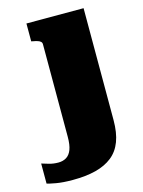

<svg xmlns="http://www.w3.org/2000/svg" viewBox="-201 -612 687 925"><g transform="rotate(-15 143.0 -150.0)"><path d="M75 36V-426Q75 -434 69.5 -439Q64 -444 54.5 -447Q45 -450 33 -452L24 -454V-543H309V15Q309 78 292.5 121.5Q276 165 242.5 191.5Q209 218 160 230.5Q111 243 45 243Q-4 243 -37.5 237Q-71 231 -82 227V127Q-67 132 -45.5 138Q-24 144 0 144Q23 144 40 133.5Q57 123 66 99.5Q75 76 75 36Z"/></g></svg>

Font: Roboto Serif 20pt Black
Style: Regular
Weight: 900
Version: Version 1.008